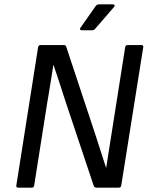

<svg xmlns="http://www.w3.org/2000/svg" viewBox="-20 -862 689 882"><path d="M64 0Q53 0 55 -10L155 -645Q157 -655 166 -655H274Q279 -655 281.5 -652.5Q284 -650 285 -645L417 -247Q430 -208 442 -169.5Q454 -131 467 -92H468Q472 -118 476 -143.5Q480 -169 484 -194.5Q488 -220 492 -245L555 -645Q557 -655 566 -655H629Q640 -655 638 -645L537 -10Q535 0 527 0H423Q413 0 410 -10L280 -399Q267 -440 253.5 -481Q240 -522 226 -563H225Q220 -532 215.5 -502.5Q211 -473 206 -443.5Q201 -414 196 -384L137 -10Q135 0 127 0ZM355 -723Q350 -723 348 -726.5Q346 -730 350 -735L418 -832Q424 -842 435 -842H498Q504 -842 506 -838Q508 -834 503 -829L420 -733Q416 -728 412.5 -725.5Q409 -723 404 -723Z"/></svg>

Font: Sofia Sans Hairline
Style: Italic
Weight: 1
Italic angle: -9°
Designer: Botio Nikoltchev, Ani Petrova
Foundry: lettersoup
Version: Version 4.102